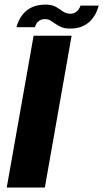

<svg xmlns="http://www.w3.org/2000/svg" viewBox="-20 -834 459 854"><path d="M10 0H179.5L298.5 -675H129.5ZM291.5 -707Q326.5 -707 350 -718.5Q373.5 -730 387.8 -747.2Q402 -764.5 409.2 -781.5Q416.5 -798.5 419 -809H338Q336.5 -802.5 330.8 -793.8Q325 -785 315.5 -779Q306 -773 293 -773Q278 -773 267 -779Q256 -785 245 -793.2Q234 -801.5 219.5 -807.5Q205 -813.5 183 -813.5Q147.5 -813.5 123.2 -802.2Q99 -791 84.8 -774.2Q70.5 -757.5 63.2 -740.8Q56 -724 53 -713H135Q137 -719.5 141.8 -728.2Q146.5 -737 156.2 -743Q166 -749 180.5 -749Q194.5 -749 205 -742.5Q215.5 -736 227 -727.8Q238.5 -719.5 253.5 -713.2Q268.5 -707 291.5 -707Z"/></svg>

Font: Anybody
Style: Bold Italic
Weight: 700
Italic angle: -10°
Designer: Tyler Finck
Foundry: Etcetera Type Company
Version: Version 1.113;gftools[0.9.25]